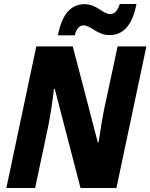

<svg xmlns="http://www.w3.org/2000/svg" viewBox="-20 -948 758 968"><path d="M272 -770H357C364 -803 382 -820 400 -820C440 -820 469 -771 532 -771C596 -771 646 -813 668 -928H584C572 -892 557 -877 536 -877C498 -877 468 -927 407 -927C335 -927 292 -873 272 -770ZM12 0H157L223 -311C235 -366 248 -464 252 -500H256L386 0H567L718 -714H573L506 -402C496 -355 484 -277 477 -230H473L347 -714H163Z"/></svg>

Font: Noto Sans SemiCondensed ExtraBold
Style: Italic
Weight: 800
Width: 4
Italic angle: -12°
Designer: Monotype Design Team
Foundry: Monotype Imaging Inc.
Version: Version 2.013